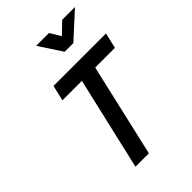

<svg xmlns="http://www.w3.org/2000/svg" viewBox="-267 -1035 1143 1143"><g transform="rotate(-45 305.0 -463.5)"><path d="M264 -927H372L413 -859L483 -927H591L432 -782H359ZM309 -587H145L168 -685H610L587 -587H421L286 0H173Z"/></g></svg>

Font: Cairo SemiBold
Style: Italic
Weight: 600
Italic angle: -13°
Designer: Mohamed Gaber, Accademia di Belle Arti di Urbino and others
Foundry: Kief Type Foundry, Accademia di Belle Arti di Urbino and others
Version: Version 3.011